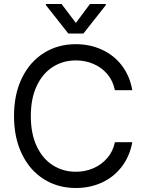

<svg xmlns="http://www.w3.org/2000/svg" viewBox="-20 -940 733 970"><path d="M363.3 -634.8Q298.8 -634.8 247.1 -602.1Q195.3 -569.3 165.5 -505.9Q135.7 -442.4 135.7 -353.5Q135.7 -264.6 165.5 -201.2Q195.3 -137.7 247.1 -105Q298.8 -72.3 363.3 -72.3Q410.2 -72.3 451.2 -89.8Q492.2 -107.4 521.5 -141.1Q550.8 -174.8 560.5 -221.7H648.4Q635.7 -151.4 595.7 -98.6Q555.7 -45.9 495.6 -18.1Q435.5 9.8 363.3 9.8Q272.5 9.8 201.7 -34.7Q130.9 -79.1 90.8 -161.6Q50.8 -244.1 50.8 -353.5Q50.8 -463.9 90.8 -545.9Q130.9 -627.9 201.7 -672.4Q272.5 -716.8 363.3 -716.8Q434.6 -716.8 495.1 -689Q555.7 -661.1 595.7 -608.9Q635.7 -556.6 648.4 -484.4H560.5Q550.8 -532.2 522 -565.9Q493.2 -599.6 451.7 -617.2Q410.2 -634.8 363.3 -634.8ZM363.3 -824.2 434.6 -919.9H514.6V-914.1L401.4 -770.5H325.2L211.9 -914.1V-919.9H291Z"/></svg>

Font: Pretendard JP Variable
Style: Regular
Weight: 400
Designer: Base glyphs from Inter by Rasmus Andersson; Hangul glyphs from Noto Sans CJK(Source Han Sans) by Jang Soo-young and Kang
Foundry: Kil Hyung-jin
Version: Version 1.307;Glyphs 3.2 (3192)